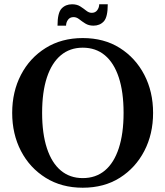

<svg xmlns="http://www.w3.org/2000/svg" viewBox="-20 -858 773 898"><path d="M367 20Q268 20 193.5 -26.5Q119 -73 78 -152Q37 -231 37 -330Q37 -429 78 -508Q119 -587 193.5 -633.5Q268 -680 367 -680Q467 -680 540.5 -633.5Q614 -587 655 -508Q696 -429 696 -330Q696 -231 655 -152Q614 -73 540.5 -26.5Q467 20 367 20ZM367 -25Q428 -25 470.5 -60.5Q513 -96 535.5 -164.5Q558 -233 558 -330Q558 -428 535.5 -496Q513 -564 470.5 -599.5Q428 -635 367 -635Q307 -635 264.5 -599.5Q222 -564 199.5 -496Q177 -428 177 -330Q177 -233 199.5 -164.5Q222 -96 264.5 -60.5Q307 -25 367 -25ZM249 -738Q249 -798 268 -818Q287 -838 317 -838Q340 -838 355.5 -828Q371 -818 383.5 -808Q396 -798 409 -798Q426 -798 435 -810.5Q444 -823 444 -838H484Q484 -778 465.5 -758Q447 -738 417 -738Q395 -738 379 -748Q363 -758 350.5 -768Q338 -778 324 -778Q307 -778 298 -765.5Q289 -753 289 -738Z"/></svg>

Font: El Messiri
Style: Regular
Weight: 400
Designer: Mohamed Gaber
Foundry: Kief Type Foundry
Version: Version 2.020